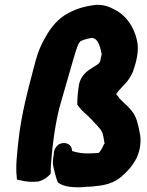

<svg xmlns="http://www.w3.org/2000/svg" viewBox="-20 -775 616 805"><path d="M56 -173C52 -134 45 -76 50 -36L51 -22L66 -19C88 -13 114 -11 140 -14H142C172 -24 181 -35 192 -46L193 -56C192 -67 194 -88 195 -102C200 -172 213 -262 230 -327C246 -383 265 -447 281 -504C293 -544 304 -589 317 -602C331 -609 353 -615 368 -616C370 -616 374 -615 381 -610C390 -603 400 -582 404 -558V-556C406 -554 407 -550 406 -546C404 -537 402 -527 400 -519C395 -494 320 -487 310 -413C306 -386 304 -361 304 -336L309 -330C325 -307 345 -294 361 -277C379 -256 399 -240 408 -221C412 -213 416 -191 418 -175L419 -173L416 -170C409 -156 405 -146 396 -136C394 -134 397 -134 381 -133C374 -133 365 -132 362 -132H360C331 -130 301 -135 282 -142V-144C281 -171 255 -180 234 -173C221 -169 208 -153 206 -136L205 -124C202 -110 200 -91 204 -75C209 -54 214 -32 222 -11C243 8 289 14 347 8C358 8 371 7 383 5C421 2 459 -8 491 -36C515 -57 535 -79 552 -111V-112L553 -113C570 -150 573 -191 565 -222C563 -234 559 -253 554 -268C542 -312 507 -335 482 -361C479 -366 473 -374 467 -380C467 -381 467 -381 468 -382C476 -394 488 -406 503 -422C518 -437 530 -457 538 -476V-477C551 -513 565 -564 554 -607C542 -660 511 -710 460 -735C440 -746 412 -758 376 -754C339 -749 307 -741 270 -722C225 -700 193 -660 171 -620C154 -591 139 -558 129 -519C100 -408 69 -301 56 -173Z"/></svg>

Font: Hussar Pisanka
Style: BlkKur
Weight: 700
Designer: Robert Jablonski
Foundry: Cannot Into Space Fonts
Version: Version 1.070